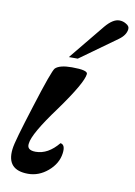

<svg xmlns="http://www.w3.org/2000/svg" viewBox="-82 -756 581 826"><g transform="rotate(10 208.0 -343.0)"><path d="M416 -671Q413 -645 384 -624L224 -509H185L312 -664Q344 -702 372 -702Q388 -702 401 -694Q418 -685 416 -671ZM231 -97Q225 -51 185 -17Q146 16 99 16Q4 16 15 -77Q17 -96 31 -144.5Q45 -193 70 -272Q122 -438 134 -450Q153 -468 206 -468Q277 -468 274 -450Q270 -411 177 -282Q84 -156 80 -113Q75 -83 115 -83Q169 -83 214 -138Q236 -135 231 -97Z"/></g></svg>

Font: DG Didot
Style: Bold Italic
Weight: 700
Designer: David Gatwood, Takis Katsoulidis, and George D. Matthiopoulos
Foundry: David Gatwood
Version: Version 1.0